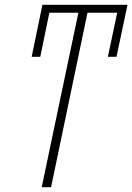

<svg xmlns="http://www.w3.org/2000/svg" viewBox="-20 -781 552 801"><path d="M154 0 307 -728H186L148 -544H112L157 -761H512L466 -544H430L469 -728H345L193 0Z"/></svg>

Font: Noto Sans Disp ExtLt
Style: Italic
Weight: 200
Italic angle: -12°
Designer: Monotype Design Team
Foundry: Monotype Imaging Inc.
Version: Version 2.000;GOOG;noto-source:20170915:90ef993387c0